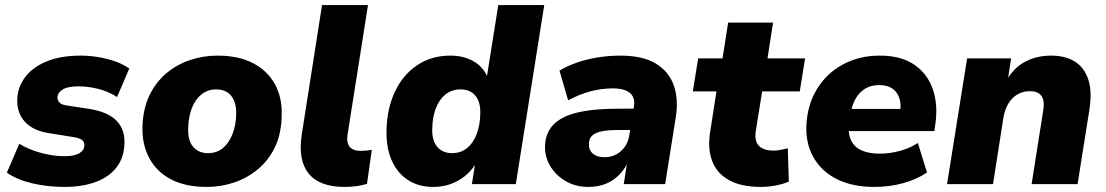

<svg xmlns="http://www.w3.org/2000/svg" viewBox="-20 -725 4355 756"><path d="M234 11Q167 11 107.5 -3Q48 -17 7 -45L56 -159Q80 -144 110 -133Q140 -122 172 -116Q204 -110 233 -110Q274 -110 293 -122Q312 -134 312 -152Q313 -166 303.5 -173.5Q294 -181 271 -185L177 -200Q112 -209 79 -244.5Q46 -280 48 -333Q49 -379 77 -418.5Q105 -458 160.5 -482Q216 -506 299 -506Q331 -506 365 -500.5Q399 -495 431.5 -484Q464 -473 489 -455L441 -343Q407 -365 367 -375Q327 -385 289 -385Q246 -385 226.5 -372.5Q207 -360 206 -341Q206 -330 214 -321.5Q222 -313 241 -310L333 -296Q405 -284 438.5 -250Q472 -216 470 -161Q469 -106 439.5 -67Q410 -28 357 -8.5Q304 11 234 11Z M794 11Q711 11 654 -18.5Q597 -48 568 -102Q539 -156 541 -226Q543 -296 568 -348.5Q593 -401 634.5 -436Q676 -471 728 -488.5Q780 -506 837 -506Q919 -506 976 -476.5Q1033 -447 1062.5 -393.5Q1092 -340 1089 -269Q1088 -199 1063 -146.5Q1038 -94 996 -59Q954 -24 902 -6.5Q850 11 794 11ZM799 -122Q833 -122 857 -141.5Q881 -161 895 -196Q909 -231 910 -275Q911 -322 890.5 -347.5Q870 -373 831 -373Q798 -373 773.5 -353.5Q749 -334 735.5 -299.5Q722 -265 721 -220Q719 -173 740 -147.5Q761 -122 799 -122Z M1337 11Q1238 11 1195.5 -41.5Q1153 -94 1168 -194L1248 -705H1429L1349 -198Q1345 -176 1349.5 -161Q1354 -146 1367 -138.5Q1380 -131 1400 -131Q1411 -131 1422 -132Q1433 -133 1444 -135L1425 -1Q1405 5 1383.5 8Q1362 11 1337 11Z M1686 11Q1627 11 1585 -17Q1543 -45 1521.5 -95.5Q1500 -146 1502 -213Q1504 -299 1535.5 -365Q1567 -431 1623 -468.5Q1679 -506 1753 -506Q1807 -506 1846.5 -482.5Q1886 -459 1902 -415L1896 -416L1942 -705H2123L2011 0H1838L1851 -81H1854Q1835 -51 1809 -30.5Q1783 -10 1752 0.5Q1721 11 1686 11ZM1760 -122Q1794 -122 1818.5 -141.5Q1843 -161 1856.5 -196Q1870 -231 1871 -275Q1873 -322 1852.5 -347.5Q1832 -373 1793 -373Q1759 -373 1734.5 -353.5Q1710 -334 1696.5 -299.5Q1683 -265 1682 -220Q1680 -173 1701 -147.5Q1722 -122 1760 -122Z M2297 11Q2247 11 2208 -11.5Q2169 -34 2147 -70.5Q2125 -107 2126 -149Q2127 -200 2158 -233Q2189 -266 2252 -281.5Q2315 -297 2411 -297H2488L2474 -213H2411Q2372 -213 2347.5 -207.5Q2323 -202 2311 -190.5Q2299 -179 2299 -158Q2298 -134 2314.5 -120Q2331 -106 2360 -106Q2386 -106 2406.5 -117Q2427 -128 2440.5 -147.5Q2454 -167 2458 -193L2476 -305Q2482 -340 2461 -358.5Q2440 -377 2392 -377Q2349 -377 2305.5 -365.5Q2262 -354 2217 -330L2183 -447Q2213 -465 2251.5 -478.5Q2290 -492 2334 -499Q2378 -506 2422 -506Q2512 -506 2563.5 -474Q2615 -442 2633.5 -387.5Q2652 -333 2641 -264L2599 0H2436L2451 -96H2457Q2441 -59 2416.5 -35Q2392 -11 2362 0Q2332 11 2297 11Z M2976 11Q2898 11 2850 -16Q2802 -43 2784 -91.5Q2766 -140 2776 -204L2801 -365H2708L2729 -495H2825L2847 -636H3024L3002 -495H3150L3129 -365H2981L2956 -210Q2950 -169 2968.5 -150.5Q2987 -132 3025 -132Q3038 -132 3052 -134.5Q3066 -137 3082 -141L3086 -10Q3063 0 3034 5.5Q3005 11 2976 11Z M3423 11Q3338 11 3277.5 -18.5Q3217 -48 3185 -102Q3153 -156 3155 -227Q3158 -310 3196 -373Q3234 -436 3298.5 -471Q3363 -506 3444 -506Q3527 -506 3579 -471Q3631 -436 3652.5 -375Q3674 -314 3663 -237L3659 -209H3300L3313 -296H3539L3524 -283Q3529 -315 3521 -339Q3513 -363 3493.5 -376.5Q3474 -390 3441 -390Q3409 -390 3386 -375.5Q3363 -361 3349 -336.5Q3335 -312 3330 -281L3324 -245Q3318 -204 3329.5 -176Q3341 -148 3370 -134Q3399 -120 3444 -120Q3484 -120 3524 -131Q3564 -142 3594 -162L3630 -46Q3591 -19 3537 -4Q3483 11 3423 11Z M3709 0 3788 -495H3961L3948 -407H3943Q3970 -457 4015.5 -481.5Q4061 -506 4119 -506Q4174 -506 4211.5 -483Q4249 -460 4265 -412.5Q4281 -365 4269 -290L4223 0H4042L4087 -286Q4092 -313 4088 -330.5Q4084 -348 4071 -357Q4058 -366 4035 -366Q4008 -366 3986.5 -353.5Q3965 -341 3951 -318Q3937 -295 3931 -262L3890 0Z"/></svg>

Font: Nunito Sans 11pt Black
Style: Italic
Weight: 900
Italic angle: -9°
Version: Version 3.101;gftools[0.9.27]